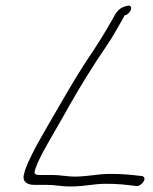

<svg xmlns="http://www.w3.org/2000/svg" viewBox="-20 -696 557 699"><path d="M82 -104C78 -93 74 -84 71 -76L66 -56C63 -35 78 -23 105 -23H151C182 -23 203 -17 235 -17C267 -17 295 -21 330 -25C366 -29 419 -26 449 -22L475 -19C494 -15 520 -50 497 -55L470 -58C436 -62 384 -65 344 -61C313 -58 283 -53 253 -53C224 -53 200 -59 170 -59H124C114 -59 113 -60 108 -63C101 -67 113 -92 118 -105L134 -138C165 -195 198 -249 231 -309C274 -385 322 -462 368 -529C393 -566 407 -593 429 -631L433 -640H435C461 -649 467 -683 440 -674C420 -669 406 -659 393 -632C359 -572 329 -524 290 -467C245 -398 199 -315 156 -242C136 -206 115 -172 99 -139Z"/></svg>

Font: Stray Cat
Style: SuObl
Weight: 400
Version: Version 1.0